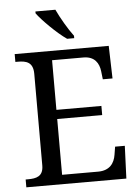

<svg xmlns="http://www.w3.org/2000/svg" viewBox="-61 -978 745 1025"><g transform="rotate(-5 311.5 -465.5)"><path d="M324 -771H362V-784C333 -822 296 -886 275 -931H168V-921C193 -886 271 -807 324 -771ZM38 0H574L581 -175H529L522 -132C515 -88 490 -50 427 -50H234V-349H475V-398H234V-664H402C462 -664 485 -626 490 -582L495 -539H547L542 -714H38V-672H51C96 -672 133 -663 133 -600V-109C133 -50 95 -42 51 -42H38Z"/></g></svg>

Font: Noto Serif Balinese
Style: Regular
Weight: 400
Designer: Monotype Design Team
Foundry: Monotype Imaging Inc.
Version: Version 2.005